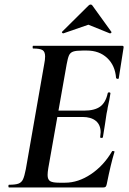

<svg xmlns="http://www.w3.org/2000/svg" viewBox="-20 -827 571 847"><path d="M20 -12Q48 -12 61.5 -17Q75 -22 81.5 -36Q88 -50 94 -81L175 -544Q179 -563 179 -578Q179 -599 167.5 -606Q156 -613 126 -613Q124 -613 124 -619Q124 -625 126 -625H519Q527 -625 525 -616L504 -482Q504 -479 500 -479Q497 -479 494.5 -480.5Q492 -482 492 -483Q488 -538 453 -571Q418 -604 363 -604H345Q316 -604 303 -599.5Q290 -595 284.5 -583Q279 -571 274 -543L193 -85Q190 -67 190 -55Q190 -35 201 -28Q212 -21 241 -21H267Q325 -21 381 -58.5Q437 -96 474 -159Q475 -162 481 -160.5Q487 -159 485 -157Q469 -105 451 -15Q449 -6 446 -3Q443 0 435 0H20Q17 0 17 -6Q17 -12 20 -12ZM422 -223Q424 -237 424 -243Q424 -276 403 -293.5Q382 -311 344 -311H187L191 -339H351Q397 -339 421.5 -356.5Q446 -374 455 -415Q456 -420 462 -419.5Q468 -419 467 -414Q463 -386 455 -352Q455 -348 450 -325Q447 -307 443 -278Q441 -267 439 -253Q437 -239 434 -222Q433 -218 427 -218.5Q421 -219 422 -223ZM259 -680Q256 -680 254 -682.5Q252 -685 254 -687L370 -802Q375 -807 379 -807Q385 -807 388 -802L471 -687L472 -685Q472 -683 469 -681Q466 -679 464 -680L370 -718L260 -680Z"/></svg>

Font: Cormorant Infant
Style: Bold Italic
Weight: 700
Italic angle: -10°
Designer: Christian Thalmann (Catharsis Fonts)
Foundry: Catharsis Fonts
Version: Version 4.000